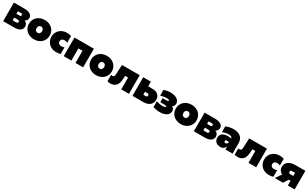

<svg xmlns="http://www.w3.org/2000/svg" viewBox="410 -2717 7852 4887"><g transform="rotate(30 4336.5 -273.5)"><path d="M53 0H376C532 0 608 -63 608 -160C608 -222 577 -265 518 -287C565 -312 592 -353 592 -404C592 -494 507 -547 360 -547H53ZM356 -140H251V-220H356C389 -220 405 -207 405 -181C405 -155 389 -140 356 -140ZM340 -331H251V-407H340C374 -407 389 -396 389 -370C389 -344 374 -331 340 -331Z M959 10C1136 10 1264 -108 1264 -274C1264 -440 1136 -557 959 -557C783 -557 654 -440 654 -274C654 -108 783 10 959 10ZM959 -181C914 -181 878 -213 878 -274C878 -334 914 -366 959 -366C1004 -366 1040 -334 1040 -274C1040 -213 1004 -181 959 -181Z M1611 10C1661 10 1704 4 1739 -8V-206C1719 -194 1686 -186 1654 -186C1603 -186 1552 -208 1552 -274C1552 -339 1603 -361 1654 -361C1687 -361 1719 -352 1739 -340V-537C1700 -551 1664 -557 1611 -557C1440 -557 1314 -438 1314 -274C1314 -109 1440 10 1611 10Z M1834 0H2059V-357H2179V0H2404V-547H1834Z M2784 10C2961 10 3089 -108 3089 -274C3089 -440 2961 -557 2784 -557C2608 -557 2479 -440 2479 -274C2479 -108 2608 10 2784 10ZM2784 -181C2739 -181 2703 -213 2703 -274C2703 -334 2739 -366 2784 -366C2829 -366 2865 -334 2865 -274C2865 -213 2829 -181 2784 -181Z M3525 0H3751V-547H3230L3216 -252C3214 -203 3192 -184 3154 -184C3143 -184 3131 -186 3117 -189V-2C3144 5 3176 11 3209 11C3308 11 3417 -38 3431 -230L3439 -347H3525Z M3854 0H4172C4331 0 4428 -80 4428 -213C4428 -338 4347 -410 4200 -410H4079V-547H3854ZM4149 -162H4079V-250H4149C4179 -250 4198 -237 4198 -207C4198 -175 4179 -162 4149 -162Z M4654 13C4845 13 4928 -72 4928 -167C4928 -210 4906 -248 4863 -276C4900 -303 4920 -339 4920 -380C4920 -473 4838 -560 4645 -560C4587 -560 4523 -548 4461 -527V-357C4542 -379 4597 -387 4639 -387C4683 -387 4718 -379 4718 -357C4718 -342 4698 -333 4645 -333H4548V-214H4653C4710 -214 4734 -204 4734 -188C4734 -168 4698 -159 4647 -159C4576 -159 4524 -169 4461 -189V-20C4524 1 4589 13 4654 13Z M5275 10C5452 10 5580 -108 5580 -274C5580 -440 5452 -557 5275 -557C5099 -557 4970 -440 4970 -274C4970 -108 5099 10 5275 10ZM5275 -181C5230 -181 5194 -213 5194 -274C5194 -334 5230 -366 5275 -366C5320 -366 5356 -334 5356 -274C5356 -213 5320 -181 5275 -181Z M5658 0H5981C6137 0 6213 -63 6213 -160C6213 -222 6182 -265 6123 -287C6170 -312 6197 -353 6197 -404C6197 -494 6112 -547 5965 -547H5658ZM5961 -140H5856V-220H5961C5994 -220 6010 -207 6010 -181C6010 -155 5994 -140 5961 -140ZM5945 -331H5856V-407H5945C5979 -407 5994 -396 5994 -370C5994 -344 5979 -331 5945 -331Z M6586 0H6796V-304C6796 -490 6659 -554 6514 -554C6435 -554 6353 -535 6287 -508V-337C6336 -358 6401 -376 6460 -376C6521 -376 6569 -363 6570 -317L6552 -320C6521 -325 6493 -327 6468 -327C6317 -327 6255 -251 6255 -160C6255 -66 6312 10 6441 10C6504 10 6555 -16 6586 -92ZM6462 -178C6462 -198 6474 -215 6511 -215C6520 -215 6532 -214 6545 -211L6569 -206C6563 -163 6534 -139 6508 -139C6481 -139 6462 -155 6462 -178Z M7264 0H7490V-547H6969L6955 -252C6953 -203 6931 -184 6893 -184C6882 -184 6870 -186 6856 -189V-2C6883 5 6915 11 6948 11C7047 11 7156 -38 7170 -230L7178 -347H7264Z M7862 10C7912 10 7955 4 7990 -8V-206C7970 -194 7937 -186 7905 -186C7854 -186 7803 -208 7803 -274C7803 -339 7854 -361 7905 -361C7938 -361 7970 -352 7990 -340V-537C7951 -551 7915 -557 7862 -557C7691 -557 7565 -438 7565 -274C7565 -109 7691 10 7862 10Z M8420 0H8620V-547H8332C8157 -547 8048 -469 8048 -336C8048 -260 8087 -204 8155 -171L8037 0H8276L8365 -139H8420ZM8279 -328C8279 -359 8299 -372 8337 -372H8420V-280H8337C8299 -280 8279 -294 8279 -328Z"/></g></svg>

Font: Chess Sans Black
Style: Regular
Weight: 900
Designer: Wolf Bōese
Foundry: Wolf Bōese
Version: Version 7.223;Glyphs 3.3 (3306)